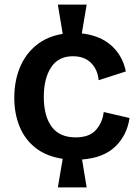

<svg xmlns="http://www.w3.org/2000/svg" viewBox="-20 -737 601 833"><path d="M231 76 252 -48Q180 -59 133.5 -96Q87 -133 64.5 -189Q42 -245 42 -312Q42 -385 66 -443.5Q90 -502 137 -540.5Q184 -579 252 -590L231 -717H356L335 -592Q414 -583 463 -539.5Q512 -496 526 -427L408 -389Q404 -435 375 -464Q346 -493 296 -493Q233 -493 201.5 -444.5Q170 -396 170 -317Q170 -234 204 -187.5Q238 -141 308 -141Q368 -141 396.5 -173.5Q425 -206 430 -251L542 -225Q531 -150 480 -101Q429 -52 336 -45L356 76Z"/></svg>

Font: Bricolage Grotesque 12pt SemiBold
Style: Regular
Weight: 600
Designer: Mathieu Triay
Foundry: Atelier Triay
Version: Version 1.001; ttfautohint (v1.8.4.7-5d5b);gftools[0.9.33.de